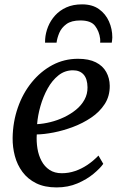

<svg xmlns="http://www.w3.org/2000/svg" viewBox="-20 -828 544 859"><path d="M442 -95Q428 -75 398.2 -50.2Q368.5 -25.5 326.5 -7.5Q284.5 10.5 233 10.5Q179.5 10.5 141.8 -8.2Q104 -27 80.5 -58.8Q57 -90.5 46.5 -130Q36 -169.5 36.5 -211Q37.5 -282.5 59.8 -346.5Q82 -410.5 121.8 -459.5Q161.5 -508.5 214.2 -536.8Q267 -565 329 -565Q377.5 -565 408.8 -549.2Q440 -533.5 455.2 -506Q470.5 -478.5 471 -444.5Q471.5 -398 448.5 -362.5Q425.5 -327 388 -301.8Q350.5 -276.5 306.5 -260Q262.5 -243.5 219.8 -235.2Q177 -227 144.5 -226.5Q142.5 -194.5 147.5 -163.8Q152.5 -133 165.8 -108Q179 -83 201.5 -68Q224 -53 256.5 -53Q287 -53 315.8 -62.8Q344.5 -72.5 371 -90.2Q397.5 -108 420.5 -132ZM306.5 -513.5Q270 -513.5 241.5 -490.8Q213 -468 193 -431.8Q173 -395.5 161 -353.5Q149 -311.5 146 -272.5Q174.5 -274 205.8 -281.8Q237 -289.5 266.5 -303.5Q296 -317.5 320 -337Q344 -356.5 358 -382Q372 -407.5 371.5 -437.5Q371 -475.5 354 -494.5Q337 -513.5 306.5 -513.5ZM181.5 -637Q181.5 -641 181.8 -645Q182 -649 182 -653Q184 -681 195 -708.5Q206 -736 226.5 -758.8Q247 -781.5 277 -795Q307 -808.5 347 -808.5Q393 -808.5 422.8 -787.2Q452.5 -766 467.5 -732.2Q482.5 -698.5 482.5 -660.5Q482.5 -655 481.5 -648Q480.5 -641 480 -637H428Q428.5 -641 428.5 -645.5Q428.5 -650 428 -655Q424 -687.5 405.5 -712Q387 -736.5 339.5 -736.5Q299.5 -736.5 277.2 -720.2Q255 -704 245.2 -680.8Q235.5 -657.5 233 -637Z"/></svg>

Font: Merriweather 28pt
Style: Italic
Weight: 400
Italic angle: -7.8°
Version: Version 2.101